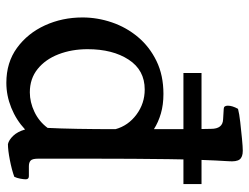

<svg xmlns="http://www.w3.org/2000/svg" viewBox="-110 -740 785 605"><g transform="rotate(90 282.5 -437.5)"><path d="M313 -763Q313 -777 323 -795Q338 -799 364.5 -802Q391 -805 417 -807.5Q443 -810 455 -810Q475 -810 482.5 -800Q490 -790 488 -765Q483 -686 481.5 -576.5Q480 -467 480 -340V-165Q480 -147 486 -141.5Q492 -136 504 -136H535Q545 -136 545 -126Q545 -120 543 -109Q541 -98 537 -90Q515 -82 484 -76Q453 -70 434 -70Q421 -73 408 -86.5Q395 -100 388 -124Q358 -96 319.5 -80.5Q281 -65 241 -65Q177 -65 131 -98.5Q85 -132 60 -186.5Q35 -241 35 -305Q35 -352 50.5 -397.5Q66 -443 96.5 -479.5Q127 -516 172 -538Q217 -560 276 -560Q310 -560 337.5 -552Q365 -544 387 -530Q387 -580 387 -626Q387 -672 386 -710Q386 -747 356 -748L323 -750Q313 -750 313 -763ZM383 -195Q385 -233 386 -289.5Q387 -346 387 -409Q376 -449 341 -475Q306 -501 262 -501Q201 -501 168 -450.5Q135 -400 135 -321Q135 -271 151 -229.5Q167 -188 197.5 -163.5Q228 -139 271 -139Q302 -139 332.5 -153.5Q363 -168 383 -195ZM210 -680H560V-623H210Z"/></g></svg>

Font: Gowun Batang
Style: Bold
Weight: 700
Designer: Yanghee Ryu
Foundry: Yanghee Ryu
Version: Version 2.000